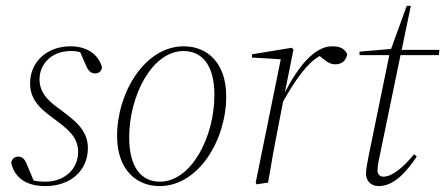

<svg xmlns="http://www.w3.org/2000/svg" viewBox="-20 -619 1510 651"><path d="M134 12C216 12 278 -38 278 -117C278 -179 231 -212 189 -244C150 -272 114 -300 114 -350C114 -401 154 -446 220 -446C232 -446 242 -445 252 -442L272 -396C280 -377 290 -370 303 -370C315 -370 324 -378 326 -390C315 -434 275 -462 219 -462C140 -462 82 -410 82 -336C82 -276 124 -245 166 -214C206 -184 245 -156 245 -104C245 -47 200 -3 134 -3C119 -3 106 -4 94 -7L70 -64C64 -79 56 -88 41 -88C28 -88 19 -78 18 -66C31 -12 74 12 134 12Z M521 12C653 12 747 -144 747 -292C747 -407 682 -462 603 -462C471 -462 377 -305 377 -158C377 -43 443 12 521 12ZM522 -3C459 -3 418 -52 418 -153C418 -295 496 -446 602 -446C666 -446 707 -397 707 -297C707 -155 629 -3 522 -3Z M847 0 850 6 889 0C901 -73 912 -132 925 -198L940 -275C982 -349 1022 -406 1064 -429L1069 -425C1088 -409 1100 -401 1117 -401C1141 -401 1155 -416 1157 -436C1148 -454 1134 -462 1106 -462C1048 -462 993 -397 946 -306L975 -451L969 -457L835 -435L834 -424L932 -418Z M1264 12C1316 12 1358 -36 1393 -88L1384 -96C1348 -52 1310 -20 1280 -20C1267 -20 1260 -29 1260 -41C1260 -59 1265 -79 1269 -98L1338 -432H1468L1470 -450H1342L1373 -599H1359L1306 -453L1199 -444V-432H1300L1231 -96C1226 -70 1221 -46 1221 -31C1221 -6 1237 12 1264 12Z"/></svg>

Font: Source Serif 4 Display Light
Style: Italic
Weight: 300
Italic angle: -12°
Designer: Frank Grießhammer
Foundry: Adobe Systems Incorporated
Version: Version 4.004;hotconv 1.0.117;makeotfexe 2.5.65602